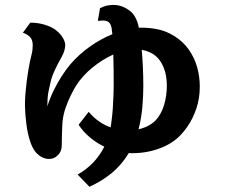

<svg xmlns="http://www.w3.org/2000/svg" viewBox="-20 -667 900 762"><path d="M100.1 -577.1Q130.9 -577.1 157.7 -568.8Q184.6 -560.5 201.2 -547.9Q219.7 -533.7 229.2 -517.3Q238.8 -501 238.8 -488.8Q238.8 -465.8 224.1 -439.9Q209 -413.6 198 -389.9Q187 -366.2 183.1 -351.1Q178.2 -330.6 175.3 -317.4Q172.4 -304.2 170.9 -295.2Q169.4 -286.1 168.9 -276.9Q168.5 -262.7 168.2 -256.8Q168 -251 168 -245.1Q177.7 -276.4 192.4 -306.6Q207 -336.9 224.1 -363.5Q241.2 -390.1 257.8 -410.2Q292.5 -450.7 336.2 -481.7Q379.9 -512.7 425.8 -531.2Q424.3 -548.3 422.9 -556.2Q419.4 -575.7 407.2 -581.8Q395 -587.9 368.2 -584L377 -634.8Q394 -643.1 409.7 -645.8Q425.3 -648.4 440.9 -647Q469.2 -644 494.1 -625Q509.3 -613.8 518.3 -595.7Q527.3 -577.6 530.8 -558.1L531.2 -556.6Q534.2 -557.1 537.1 -557.1H543Q578.1 -557.1 610.1 -549.8Q642.1 -542.5 671.9 -523.9Q707.5 -501.5 729.7 -469.5Q752 -437.5 762.5 -400.1Q772.9 -362.8 772.9 -323.2Q772.9 -276.9 759.3 -236.3Q745.6 -195.8 723.9 -164.6Q702.1 -133.3 678.2 -113.8Q654.8 -95.2 626 -83Q597.2 -70.8 566.9 -64.9Q536.6 -59.1 507.8 -59.1H499.5Q495.1 -59.1 491.2 -59.6L490.2 -58.1Q461.9 -11.7 422.9 20.3Q383.8 52.2 335 74.2L288.1 25.9Q358.9 -14.6 394 -85Q363.3 -99.6 336.9 -121.6Q310.5 -143.6 292 -171.9L332 -223.1Q351.1 -200.7 373 -185.3Q395 -169.9 418.9 -161.6Q419.9 -166.5 420.7 -171.4Q421.4 -176.3 421.9 -181.2Q425.8 -208 427.7 -237.3Q429.7 -266.6 430.4 -290.8Q431.2 -314.9 431.2 -326.2Q431.2 -359.9 430.9 -391.6Q430.7 -423.3 429.7 -450.7Q387.2 -431.6 346.9 -398.9Q306.6 -366.2 280.8 -325.2Q271.5 -310.1 260.5 -287.6Q249.5 -265.1 240.7 -240Q231.9 -214.8 229 -190.9Q227.5 -179.2 226.8 -160.4Q226.1 -141.6 225.6 -122.3Q225.1 -103 225.1 -89.8Q225.1 -66.9 210.2 -51.5Q195.3 -36.1 174.8 -36.1Q160.6 -36.1 146.7 -43Q132.8 -49.8 120.1 -64.9Q107.9 -80.1 98.9 -108.2Q89.8 -136.2 85 -172.1Q80.1 -208 79.1 -246.1Q78.6 -264.6 80.6 -290Q82.5 -315.4 85.9 -343Q89.4 -370.6 94 -397.2Q98.6 -423.8 104 -444.8Q107.9 -460.4 108.9 -469.5Q109.9 -478.5 109.9 -487.8Q109.9 -509.3 98.6 -520.5Q87.4 -531.7 70.8 -537.1ZM548.8 -326.2Q548.8 -285.6 544.9 -241.5Q541 -197.3 529.8 -153.8Q572.3 -163.6 598.1 -189.9Q620.6 -214.4 631.3 -250.7Q642.1 -287.1 642.1 -326.2Q642.1 -376.5 623.5 -411.9Q605 -447.3 570.8 -460.9Q556.2 -467.3 542.5 -469.2Q545.4 -436.5 547.1 -399.9Q548.8 -363.3 548.8 -326.2Z"/></svg>

Font: BIZ UDPMincho
Style: Bold
Weight: 700
Designer: TypeBank Co., Ltd.
Foundry: Morisawa Inc.
Version: Version 1.06